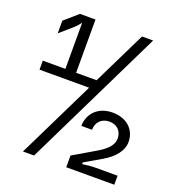

<svg xmlns="http://www.w3.org/2000/svg" viewBox="-132 -836 865 942"><g transform="rotate(20 300.0 -365.0)"><path d="M313 -452H206V-730H125L55 -669V-603L117 -657C132 -670 144 -685 150 -693V-452H32V-405H291L93 0H151L507 -730H449ZM457 -47C434 -47 403 -44 387 -41V-50L475 -101C532 -134 564 -177 564 -220C564 -286 515 -330 442 -330C370 -330 321 -285 319 -216H375C375 -256 402 -283 442 -283C482 -283 508 -257 508 -218C508 -187 485 -159 438 -131L319 -61V0H570V-47Z"/></g></svg>

Font: Tekne LDO Light
Style: Regular
Weight: 300
Monospace: yes
Designer: Alessio Laiso, Mario Rullo, Paolo Rosset
Foundry: Alessio Laiso
Version: Version 1.000;hotconv 1.0.109;makeotfexe 2.5.65596